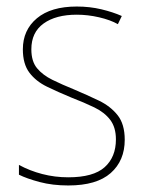

<svg xmlns="http://www.w3.org/2000/svg" viewBox="-20 -558 444 588"><path d="M362 -130Q362 -66 319 -28Q276 10 189 10Q141 10 101.5 -0.5Q62 -11 38 -23V-53Q71 -35 109.5 -25Q148 -15 189 -15Q266 -15 300.5 -46Q335 -77 335 -131Q335 -168 317.5 -191Q300 -214 269 -229Q238 -244 199 -259Q158 -276 124 -292.5Q90 -309 70 -335.5Q50 -362 50 -407Q50 -466 93 -502Q136 -538 215 -538Q255 -538 290.5 -529.5Q326 -521 353 -509L341 -484Q318 -497 283.5 -505Q249 -513 215 -513Q151 -513 113.5 -486Q76 -459 76 -407Q76 -370 93.5 -349Q111 -328 140.5 -313.5Q170 -299 207 -284Q247 -267 282.5 -250Q318 -233 340 -205.5Q362 -178 362 -130Z"/></svg>

Font: Noto Sans Khmer UI SemiCondensed Thin
Style: Regular
Weight: 100
Width: 4
Designer: Danh Hong and the Monotype Design Team
Foundry: Monotype Imaging Inc.
Version: Version 2.002; ttfautohint (v1.8.4.7-5d5b)